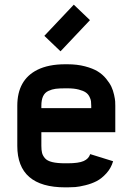

<svg xmlns="http://www.w3.org/2000/svg" viewBox="-20 -786 565 818"><path d="M267.6 -512.2Q308.6 -512.2 342 -503.4Q375.5 -494.6 396.2 -481.9Q417 -469.2 432.1 -450.7Q447.3 -432.1 454.6 -416.5Q461.9 -400.9 466.1 -381.8Q470.2 -362.8 470.7 -353.8Q471.2 -344.7 471.2 -335.4V-222.7H156.2V-164.6Q156.2 -146 159.2 -134.5Q162.1 -123 171.6 -111.8Q181.2 -100.6 202.4 -95.5Q223.6 -90.3 257.8 -90.3H267.6Q314.9 -90.3 336.4 -99.9Q357.9 -109.4 364.3 -129.4L461.9 -99.1Q453.1 -69.3 433.1 -47.4Q413.1 -25.4 391.8 -14.4Q370.6 -3.4 343.8 3.2Q316.9 9.8 300.5 11Q284.2 12.2 267.6 12.2H257.8Q53.7 12.2 53.7 -164.6V-335.4Q53.7 -445.3 138.7 -488.3Q186.5 -512.2 257.8 -512.2ZM257.8 -409.7Q232.4 -409.7 217 -407.7Q201.7 -405.8 186.3 -398.7Q170.9 -391.6 163.6 -376Q156.2 -360.4 156.2 -335.4V-325.2H368.7V-335.4Q368.7 -346.7 367.7 -354.7Q366.7 -362.8 361.1 -374Q355.5 -385.3 345.2 -392.3Q335 -399.4 315.2 -404.5Q295.4 -409.7 267.6 -409.7ZM237.8 -567.4 168.9 -633.3 294.4 -766.1 363.3 -700.2Z"/></svg>

Font: Anka/Coder Condensed
Style: Bold
Weight: 700
Width: 4
Monospace: yes
Version: Version 001.100